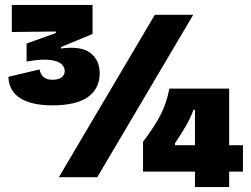

<svg xmlns="http://www.w3.org/2000/svg" viewBox="-20 -720 1020 780"><path d="M192 -292Q109 -292 62.5 -321Q16 -350 14 -408L141 -438Q148 -396 193 -396Q219 -396 231 -406.5Q243 -417 243 -431Q243 -447 230 -459.5Q217 -472 183.5 -476.5Q150 -481 88 -470V-543L207 -586V-592L28 -590V-700H356V-582L228 -529V-523Q309 -534 347 -505Q385 -476 385 -422Q385 -361 338 -326.5Q291 -292 192 -292ZM219 0 609 -660H765L375 0ZM561 -23V-144Q609 -207 633.5 -256Q658 -305 668 -360H911V-130H967V-23H911V40H772V-23ZM691 -130H772V-274H766Q753 -238 733.5 -205.5Q714 -173 691 -138Z"/></svg>

Font: Bricolage Grotesque 48pt ExtraBold
Style: Regular
Weight: 800
Designer: Mathieu Triay
Foundry: Atelier Triay
Version: Version 1.000; ttfautohint (v1.8.4.7-5d5b);gftools[0.9.32]